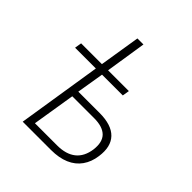

<svg xmlns="http://www.w3.org/2000/svg" viewBox="-192 -836 967 967"><g transform="rotate(45 291.5 -352.5)"><path d="M122 0 193 -450H45L51 -487H199L234 -705H277L243 -487H391L385 -450H237L213 -305H364Q450 -305 488.5 -265Q527 -225 516 -149Q510 -103 486 -69Q462 -35 421 -17.5Q380 0 324 0ZM171 -38H329Q392 -38 428.5 -67Q465 -96 473 -154Q480 -212 452 -239.5Q424 -267 364 -267H208Z"/></g></svg>

Font: Nunito Sans 10pt SemiCondensed ExtraLight
Style: Italic
Weight: 250
Width: 4
Italic angle: -9°
Designer: Vernon Adams
Foundry: Vernon Adams
Version: Version 3.101;gftools[0.9.27]